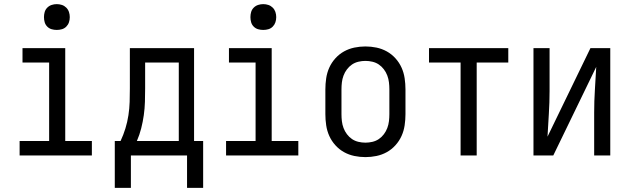

<svg xmlns="http://www.w3.org/2000/svg" viewBox="-20 -753 3040 930"><path d="M75 0V-70H218V-450H89V-520H296V-70H425V0ZM255 -608Q242 -608 230 -611.5Q218 -615 209 -624Q200 -633 196.5 -645Q193 -657 193 -670Q193 -683 196.5 -695Q200 -707 209 -716Q218 -725 230 -729Q242 -733 255 -733Q268 -733 280 -729Q292 -725 301 -716Q310 -707 314 -695Q318 -683 318 -670Q318 -657 314 -645Q310 -633 301 -624Q292 -615 280 -611.5Q268 -608 255 -608Z M536 157V-70H564Q578 -100 587.5 -131Q597 -162 602 -194.5Q607 -227 608 -259.5Q609 -292 609 -325V-520H920V-70H964V157H886V0H614V157ZM643 -70H846V-450H683V-325Q683 -293 682 -260Q681 -227 676.5 -195Q672 -163 664 -131.5Q656 -100 643 -70Z M1075 0V-70H1218V-450H1089V-520H1296V-70H1425V0ZM1255 -608Q1242 -608 1230 -611.5Q1218 -615 1209 -624Q1200 -633 1196.5 -645Q1193 -657 1193 -670Q1193 -683 1196.5 -695Q1200 -707 1209 -716Q1218 -725 1230 -729Q1242 -733 1255 -733Q1268 -733 1280 -729Q1292 -725 1301 -716Q1310 -707 1314 -695Q1318 -683 1318 -670Q1318 -657 1314 -645Q1310 -633 1301 -624Q1292 -615 1280 -611.5Q1268 -608 1255 -608Z M1750 8Q1723 8 1696.5 2.5Q1670 -3 1646.5 -16Q1623 -29 1604.5 -49.5Q1586 -70 1575 -94.5Q1564 -119 1560 -146Q1556 -173 1556 -200V-320Q1556 -347 1560 -374Q1564 -401 1575 -425.5Q1586 -450 1604.5 -470.5Q1623 -491 1646.5 -504Q1670 -517 1696.5 -522.5Q1723 -528 1750 -528Q1777 -528 1803.5 -522.5Q1830 -517 1853.5 -504Q1877 -491 1895.5 -470.5Q1914 -450 1925 -425.5Q1936 -401 1940 -374Q1944 -347 1944 -320V-200Q1944 -173 1940 -146Q1936 -119 1925 -94.5Q1914 -70 1895.5 -49.5Q1877 -29 1853.5 -16Q1830 -3 1803.5 2.5Q1777 8 1750 8ZM1750 -62Q1767 -62 1784 -66Q1801 -70 1815 -79.5Q1829 -89 1839.5 -103Q1850 -117 1856 -133Q1862 -149 1864 -166Q1866 -183 1866 -200V-320Q1866 -337 1864 -354Q1862 -371 1856 -387Q1850 -403 1839.5 -417Q1829 -431 1815 -440.5Q1801 -450 1784 -454Q1767 -458 1750 -458Q1733 -458 1716 -454Q1699 -450 1685 -440.5Q1671 -431 1660.5 -417Q1650 -403 1644 -387Q1638 -371 1636 -354Q1634 -337 1634 -320V-200Q1634 -183 1636 -166Q1638 -149 1644 -133Q1650 -117 1660.5 -103Q1671 -89 1685 -79.5Q1699 -70 1716 -66Q1733 -62 1750 -62Z M2211 0V-450H2058V-520H2442V-450H2289V0Z M2564 0V-520H2642V-312Q2642 -257 2638.5 -202Q2635 -147 2632 -91L2840 -520H2936V0H2858V-208Q2858 -263 2861.5 -318Q2865 -373 2868 -429L2660 0Z"/></svg>

Font: Iosevka Fixed
Style: Regular
Weight: 400
Monospace: yes
Designer: Belleve Invis
Foundry: Belleve Invis
Version: Version 33.2.4